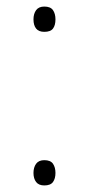

<svg xmlns="http://www.w3.org/2000/svg" viewBox="-20 -556 270 585"><path d="M82 -29Q82 -46 90 -57Q98 -68 115 -68Q134 -68 141.5 -57Q149 -46 149 -29Q149 -12 141.5 -1.5Q134 9 115 9Q98 9 90 -1.5Q82 -12 82 -29ZM82 -497Q82 -514 90 -525Q98 -536 115 -536Q134 -536 141.5 -525Q149 -514 149 -497Q149 -479 141.5 -469Q134 -459 115 -459Q98 -459 90 -469Q82 -479 82 -497Z"/></svg>

Font: Noto Sans Symbols ExtraLight
Style: Regular
Weight: 250
Version: Version 2.002